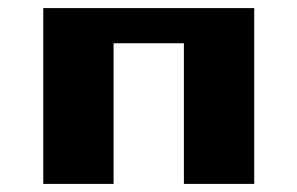

<svg xmlns="http://www.w3.org/2000/svg" viewBox="-20 -454 734 474"><path d="M86.8 0V-434H607.6V0H434V-347.2H260.4V0Z"/></svg>

Font: 8-bit Operator+ 8
Style: Bold
Weight: 700
Designer: GrandChaos9000
Version: Version 1.3.0 - August 1, 2014